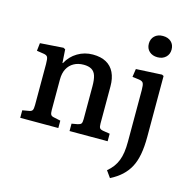

<svg xmlns="http://www.w3.org/2000/svg" viewBox="-136 -893 1246 1256"><g transform="rotate(15 487.5 -265.0)"><path d="M50 0V-51L96 -59Q112 -62 117 -71.5Q122 -81 122 -107V-384Q122 -419 116 -430.5Q110 -442 88 -445L42 -452L48 -505L205 -516L218 -509L224 -418H227Q253 -467 300 -495Q347 -523 403 -523Q457 -523 493.5 -503Q530 -483 548.5 -444.5Q567 -406 567 -352V-99Q567 -77 573 -69Q579 -61 598 -58L642 -51V0H384V-50L424 -57Q442 -61 447.5 -69Q453 -77 453 -99V-322Q453 -366 444.5 -392.5Q436 -419 415.5 -431Q395 -443 362 -443Q324 -443 295.5 -427Q267 -411 251.5 -381.5Q236 -352 236 -310V-103Q236 -81 241 -72Q246 -63 261 -60L308 -50V0ZM719 229 687 184Q710 165 726 143.5Q742 122 752 96.5Q762 71 766.5 39.5Q771 8 771 -31V-381Q771 -416 764.5 -428Q758 -440 736 -443L690 -449L698 -504L873 -513L885 -507V-95Q885 -27 875.5 24Q866 75 846 112Q826 149 795 177.5Q764 206 719 229ZM814 -615Q780 -615 758.5 -634.5Q737 -654 737 -687Q737 -719 758 -739Q779 -759 814 -759Q849 -759 870 -739.5Q891 -720 891 -687Q891 -655 869.5 -635Q848 -615 814 -615Z"/></g></svg>

Font: Literata 18pt Medium
Style: Regular
Weight: 500
Designer: Latin by Veronika Burian and Jose Scaglione. Greek by Irene Vlachou. Cyrillic by Vera Evstafieva.
Foundry: TypeTogether
Version: Version 3.103;gftools[0.9.29]